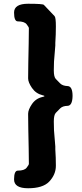

<svg xmlns="http://www.w3.org/2000/svg" viewBox="-20 -830 440 1024"><path d="M55 127Q55 80 75 80Q110 80 122 64.5Q134 49 134 44Q134 3 133 -38L131 -137Q130 -180 130 -223Q130 -245 150.5 -275Q171 -305 207 -313Q217 -315 217 -317.5Q217 -320 207 -322Q171 -331 150.5 -361Q130 -391 130 -412Q130 -455 131 -498L133 -598Q134 -639 134 -680Q134 -685 122 -700.5Q110 -716 75 -716Q55 -716 55 -763Q55 -810 130 -810Q209 -810 214 -804Q242 -774 271 -744Q278 -737 278 -689Q278 -645 275 -601V-587Q272 -544 268 -501Q267 -489 267 -454.5Q267 -420 277.5 -409Q288 -398 301 -385Q314 -372 340.5 -371Q367 -370 367 -318Q366 -266 340 -265.5Q314 -265 301 -252Q288 -239 277.5 -228Q267 -217 267 -182Q267 -147 268 -135Q272 -92 275 -49V-33Q278 10 278 54Q278 101 242 139Q208 174 130 174Q55 174 55 127Z"/></svg>

Font: Resource Han Rounded TW Heavy
Style: Regular
Weight: 900
Designer: Cyano Hao (round all glyphs); Ryoko NISHIZUKA 西塚涼子 (kana, bopomofo & ideographs); Paul D. Hunt (Latin, Greek & Cyrillic)
Foundry: Cyano Hao
Version: 0.990